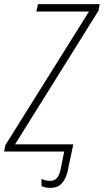

<svg xmlns="http://www.w3.org/2000/svg" viewBox="-52 -734 503 930"><path d="M192 176Q178 176 167.5 173.5Q157 171 149 168V133Q157 136 167 139Q177 142 190 142Q212 142 223.5 128.5Q235 115 241 89L259 0H-32L-26 -31L379 -678H124L132 -714H431L425 -682L21 -35H303L275 98Q267 132 247.5 154Q228 176 192 176Z"/></svg>

Font: Noto Sans Condensed ExtraLight
Style: Italic
Weight: 200
Width: 3
Italic angle: -12°
Designer: Monotype Design Team
Foundry: Monotype Imaging Inc.
Version: Version 2.013; ttfautohint (v1.8.4.7-5d5b)